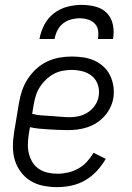

<svg xmlns="http://www.w3.org/2000/svg" viewBox="-20 -760 540 788"><path d="M216 8Q186 8 158 2.5Q130 -3 106.5 -17Q83 -31 66 -53.5Q49 -76 41 -102.5Q33 -129 33 -158.5Q33 -188 38 -218L58 -338Q62 -363 70.5 -388Q79 -413 93.5 -435.5Q108 -458 128.5 -477Q149 -496 173.5 -507.5Q198 -519 223.5 -523.5Q249 -528 274 -528Q298 -528 322 -524.5Q346 -521 367 -511.5Q388 -502 405 -486.5Q422 -471 432 -450Q442 -429 445.5 -405.5Q449 -382 445 -357Q442 -338 432.5 -318.5Q423 -299 408.5 -283Q394 -267 376 -255.5Q358 -244 338 -237.5Q318 -231 298 -228.5Q278 -226 258 -226Q238 -226 218.5 -227Q199 -228 179.5 -229Q160 -230 140.5 -232Q121 -234 103 -238L98 -209Q95 -188 94.5 -167.5Q94 -147 99 -128Q104 -109 114 -93Q124 -77 140 -66.5Q156 -56 175.5 -51.5Q195 -47 216 -47Q237 -47 259 -52Q281 -57 301 -68Q321 -79 336.5 -96Q352 -113 364 -133L414 -108Q399 -82 378 -59Q357 -36 330.5 -20.5Q304 -5 274 1.5Q244 8 216 8ZM267 -279Q286 -279 305 -283.5Q324 -288 341.5 -299.5Q359 -311 370.5 -328.5Q382 -346 385 -365Q389 -389 382 -411Q375 -433 358.5 -447Q342 -461 320 -467Q298 -473 274 -473Q256 -473 237 -469.5Q218 -466 200.5 -456.5Q183 -447 168 -432.5Q153 -418 142.5 -401Q132 -384 126.5 -365.5Q121 -347 118 -329L112 -293Q130 -288 149.5 -286.5Q169 -285 189 -284Q209 -283 228 -281Q247 -279 267 -279ZM142 -600Q147 -629 161.5 -657.5Q176 -686 201.5 -705.5Q227 -725 257 -732.5Q287 -740 316 -740Q345 -740 373 -732.5Q401 -725 419.5 -705.5Q438 -686 443.5 -657.5Q449 -629 444 -600H382Q385 -618 382.5 -635Q380 -652 368.5 -663.5Q357 -675 341 -680Q325 -685 307 -685Q289 -685 271 -680Q253 -675 238.5 -663.5Q224 -652 215.5 -635Q207 -618 204 -600Z"/></svg>

Font: Iosevka Curly Light
Style: Italic
Weight: 300
Italic angle: -9°
Monospace: yes
Designer: Belleve Invis
Foundry: Belleve Invis
Version: Version 22.1.2; ttfautohint (v1.8.4)